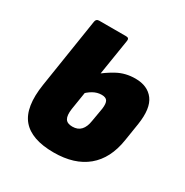

<svg xmlns="http://www.w3.org/2000/svg" viewBox="-125 -598 681 708"><g transform="rotate(30 216.0 -244.5)"><path d="M196 8Q101 8 61.5 -39Q22 -86 38 -189L84 -484Q86 -497 99 -497H214Q227 -497 225 -484L174 -164Q170 -135 178 -122Q186 -109 208 -109Q231 -109 244 -123Q257 -137 261 -164L271 -222Q274 -245 268 -255Q262 -265 244 -265Q225 -265 207.5 -255Q190 -245 175 -228L187 -320Q212 -342 246 -360.5Q280 -379 322 -379Q374 -379 399.5 -345Q425 -311 414 -239L402 -163Q389 -79 336.5 -35.5Q284 8 196 8Z"/></g></svg>

Font: Sofia Sans Condensed Black
Style: Italic
Weight: 900
Italic angle: -9°
Version: Version 4.100